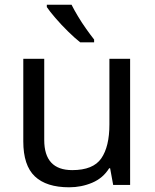

<svg xmlns="http://www.w3.org/2000/svg" viewBox="-20 -786 658 816"><path d="M533 -536V0H461L448 -71H444Q418 -29 372 -9.5Q326 10 274 10Q177 10 128 -36.5Q79 -83 79 -185V-536H168V-191Q168 -63 287 -63Q376 -63 410.5 -113Q445 -163 445 -257V-536ZM284 -766Q295 -744 311.5 -716.5Q328 -689 346.5 -663Q365 -637 380 -618V-606H321Q298 -624 269 -652.5Q240 -681 215.5 -709.5Q191 -738 179 -756V-766Z"/></svg>

Font: Noto Sans Pahawh Hmong
Style: Regular
Weight: 400
Designer: Monotype Design Team
Foundry: Monotype Imaging Inc.
Version: Version 2.001; ttfautohint (v1.8.4.7-5d5b)